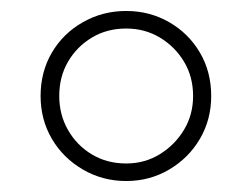

<svg xmlns="http://www.w3.org/2000/svg" viewBox="-20 -724 460 350"><path d="M210 -394Q167 -394 131 -415Q95 -436 74.5 -471Q54 -506 54 -549Q54 -593 74.5 -628Q95 -663 131 -683.5Q167 -704 210 -704Q253 -704 288.5 -683.5Q324 -663 344.5 -628Q365 -593 365 -549Q365 -506 344.5 -471Q324 -436 288.5 -415Q253 -394 210 -394ZM210 -426Q244 -426 271.5 -443Q299 -460 315.5 -487.5Q332 -515 332 -549Q332 -584 315.5 -611.5Q299 -639 271.5 -655.5Q244 -672 210 -672Q175 -672 147.5 -655.5Q120 -639 104 -611.5Q88 -584 88 -549Q88 -515 104 -487Q120 -459 147.5 -442.5Q175 -426 210 -426Z"/></svg>

Font: Modern
Style: Regular
Weight: 300
Designer: Julieta Ulanovsky
Foundry: Julieta Ulanovsky
Version: Version 8.000